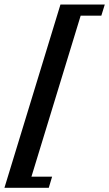

<svg xmlns="http://www.w3.org/2000/svg" viewBox="-46 -720 492 864"><path d="M-26 125 226 -699.5H425.5L410 -649.5H317L95.5 75H188.5L173.5 125Z"/></svg>

Font: Newsreader Text ExtraBold
Style: Italic
Weight: 800
Italic angle: -17°
Designer: Hugues Gentile
Foundry: Production Type
Version: Version 1.001